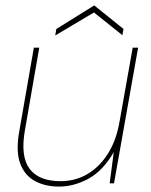

<svg xmlns="http://www.w3.org/2000/svg" viewBox="-20 -677 556 709"><path d="M198 12Q147 12 109 -8.5Q71 -29 54.5 -73.5Q38 -118 51 -191L105 -501H125L72 -196Q55 -100 89 -54Q123 -8 204 -8Q258 -8 302.5 -34Q347 -60 378.5 -109.5Q410 -159 422 -231L470 -501H490L401 0H385L400 -115Q360 -46 306.5 -17Q253 12 198 12ZM184 -546 188 -570 328 -657 436 -570 432 -547 327 -631Z"/></svg>

Font: DM Sans 18pt Thin
Style: Italic
Weight: 250
Italic angle: -10°
Designer: Colophon Foundry, Jonny Pinhorn
Foundry: Colophon Foundry
Version: Version 4.004;gftools[0.9.30]